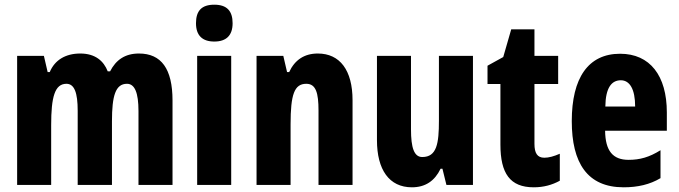

<svg xmlns="http://www.w3.org/2000/svg" viewBox="-20 -788 2891 818"><path d="M572 -560C513 -560 474 -533 449 -484H439C422 -528 386 -560 322 -560C259 -560 213 -532 192 -481H183L167 -550H53V0H198V-255C198 -374 213 -431 263 -431C297 -431 311 -393 311 -316V0H457V-271C457 -380 472 -431 521 -431C554 -431 570 -393 570 -315V0H715V-360C715 -495 667 -560 572 -560Z M893 -768C839 -768 815 -742 815 -689C815 -637 842 -611 893 -611C944 -611 971 -637 971 -689C971 -741 947 -768 893 -768ZM965 -550H820V0H965Z M1334 -560C1277 -560 1236 -533 1212 -481H1203L1187 -550H1073V0H1218V-258C1218 -386 1234 -431 1285 -431C1326 -431 1337 -392 1337 -317V0H1482V-361C1482 -489 1428 -560 1334 -560Z M1995 -550H1850V-274C1850 -177 1841 -119 1779 -119C1744 -119 1731 -159 1731 -237V-550H1586V-191C1586 -65 1638 10 1735 10C1792 10 1832 -17 1857 -69H1865L1882 0H1995Z M2299 -116C2269 -116 2257 -136 2257 -175V-430H2358V-550H2257V-663H2158L2124 -545L2057 -508V-430H2112V-172C2112 -49 2153 10 2254 10C2296 10 2332 0 2365 -18V-133C2340 -122 2318 -116 2299 -116Z M2622 -559C2486 -559 2416 -456 2416 -272C2416 -94 2482 10 2637 10C2697 10 2749 -2 2794 -29V-148C2746 -118 2706 -107 2658 -107C2591 -107 2559 -145 2558 -231H2821V-309C2821 -466 2749 -559 2622 -559ZM2625 -446C2663 -446 2686 -408 2686 -334H2559C2560 -415 2586 -446 2625 -446Z"/></svg>

Font: Noto Sans Myanmar ExtraCondensed ExtraBold
Style: Regular
Weight: 800
Width: 2
Designer: Monotype Design Team
Foundry: Monotype Imaging Inc.
Version: Version 2.107